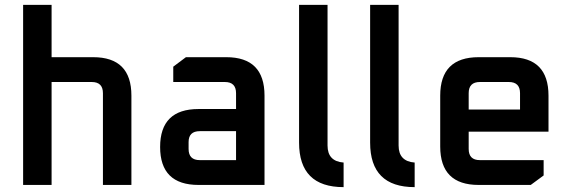

<svg xmlns="http://www.w3.org/2000/svg" viewBox="-20 -760 2341 789"><path d="M75 0V-740H192V-525H363Q520 -525 520 -367V0H403V-377Q403 -423 357 -423H192V0Z M796 0Q638 0 638 -156Q638 -312 796 -312H950V-377Q950 -423 904 -423H692V-486L744 -525H910Q1067 -525 1067 -367V0ZM755 -148Q755 -102 801 -102H950V-221H801Q755 -221 755 -176Z M1209 -174V-740H1326V-162Q1326 -97 1392 -92V9Q1209 9 1209 -174Z M1501 -174V-740H1618V-162Q1618 -97 1684 -92V9Q1501 9 1501 -174Z M1789 -158V-367Q1789 -525 1947 -525H2077Q2234 -525 2234 -367V-219H1906V-148Q1906 -102 1952 -102H2214V-39L2161 0H1947Q1789 0 1789 -158ZM1906 -310H2117V-377Q2117 -423 2071 -423H1952Q1906 -423 1906 -377Z"/></svg>

Font: Oxanium SemiBold
Style: Regular
Weight: 600
Designer: Severin Meyer
Version: Version 2.000